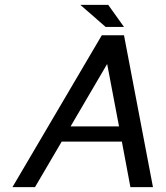

<svg xmlns="http://www.w3.org/2000/svg" viewBox="-20 -770 681 790"><path d="M481.4 -187.5H233.9L124 0H31.2L398.9 -625H490.2L609.4 0H516.6ZM270.5 -250H469.7L420.9 -506.8ZM490.2 -659.2H414.6L310.5 -750H425.3Z"/></svg>

Font: Juliett
Style: Bold Italic
Weight: 700
Italic angle: -11.25°
Designer: GGBotNet
Foundry: GGBotNet
Version: 0.60